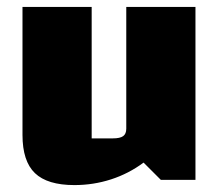

<svg xmlns="http://www.w3.org/2000/svg" viewBox="-20 -520 635 555"><path d="M545 -500V0H445L395 -50Q352 -18 301 -1.5Q250 15 195 15Q117 15 81 -19.5Q45 -54 45 -130V-500H245V-120H306Q327 -120 336 -126.5Q345 -133 345 -148V-500Z"/></svg>

Font: Changa ExtraBold
Style: Regular
Weight: 800
Designer: Eduardo Rodriguez Tunni
Foundry: Eduardo Rodriguez Tunni
Version: Version 3.002; ttfautohint (v1.8.2)